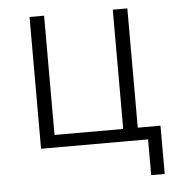

<svg xmlns="http://www.w3.org/2000/svg" viewBox="-49 -563 698 749"><g transform="rotate(-5 300.0 -188.0)"><path d="M513 0H94V-516H151V-49H420V-516H477V-49H566V140H513Z"/></g></svg>

Font: IBM Plex Mono Light
Style: Regular
Weight: 300
Monospace: yes
Designer: Mike Abbink, Paul van der Laan, Pieter van Rosmalen
Foundry: Bold Monday
Version: Version 2.3